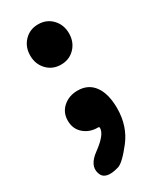

<svg xmlns="http://www.w3.org/2000/svg" viewBox="-200 -635 751 909"><g transform="rotate(-30 175.5 -180.0)"><path d="M165 204Q85 228 70 180Q54 131 115 87Q186 35 185 -1Q185 -7 179 -7H176Q132 -7 101 -34Q70 -61 70 -106Q70 -151 102 -179Q134 -207 181 -207Q239 -207 270.5 -163.5Q302 -120 302 -41Q302 56 247.5 126Q193 196 165 204ZM176 -352Q130 -352 100 -383.5Q70 -415 70 -462Q70 -509 100 -540.5Q130 -572 176 -572Q222 -572 252 -540.5Q282 -509 282 -462Q282 -415 252 -383.5Q222 -352 176 -352Z"/></g></svg>

Font: Resource Han Rounded KR Heavy
Style: Regular
Weight: 900
Designer: Cyano Hao (round all glyphs); Ryoko NISHIZUKA 西塚涼子 (kana, bopomofo & ideographs); Paul D. Hunt (Latin, Greek & Cyrillic)
Foundry: Cyano Hao
Version: 0.990